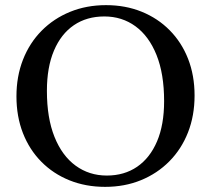

<svg xmlns="http://www.w3.org/2000/svg" viewBox="-20 -716 821 747"><path d="M392.5 -696Q468 -696 531 -670.5Q594 -645 640.2 -598.2Q686.5 -551.5 711.8 -487Q737 -422.5 737 -344.5Q737 -266 711.5 -201Q686 -136 639 -88.5Q592 -41 528.5 -15Q465 11 389 11Q313.5 11 250.2 -14.5Q187 -40 140.8 -86.8Q94.5 -133.5 69.2 -198.2Q44 -263 44 -341Q44 -419 69.5 -484Q95 -549 142 -596.5Q189 -644 252.8 -670Q316.5 -696 392.5 -696ZM395.5 -33Q463.5 -33 513.5 -67.2Q563.5 -101.5 591 -166Q618.5 -230.5 618.5 -322.5Q618.5 -428.5 589 -502Q559.5 -575.5 507 -613.8Q454.5 -652 386 -652Q317.5 -652 267.5 -618Q217.5 -584 190 -519.2Q162.5 -454.5 162.5 -362.5Q162.5 -257 192 -183.5Q221.5 -110 274.2 -71.5Q327 -33 395.5 -33Z"/></svg>

Font: Newsreader 36pt Medium
Style: Regular
Weight: 500
Designer: Hugues Gentile
Foundry: Production Type
Version: Version 1.003